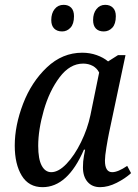

<svg xmlns="http://www.w3.org/2000/svg" viewBox="-20 -764 570 794"><path d="M41 -162Q41 -245 75.5 -335Q110 -425 174 -485.5Q238 -546 320 -546Q352 -546 380 -536Q408 -526 427 -510L468 -536H499L431 -215Q426 -191 420 -154.5Q414 -118 414 -100Q414 -52 444 -52Q468 -52 506 -78L522 -48Q498 -26 462.5 -8Q427 10 394 10Q361 10 342 -12Q323 -34 323 -72Q323 -97 327 -118.5Q331 -140 332 -145H327Q260 10 156 10Q99 10 70 -37.5Q41 -85 41 -162ZM354 -288 390 -464Q381 -482 363.5 -491.5Q346 -501 324 -501Q269 -501 226.5 -444.5Q184 -388 161 -307.5Q138 -227 138 -161Q138 -106 152.5 -79Q167 -52 192 -52Q222 -52 255 -86.5Q288 -121 315 -176Q342 -231 354 -288ZM192 -681Q192 -709 206 -726.5Q220 -744 243 -744Q263 -744 274.5 -732Q286 -720 286 -697Q286 -665 271.5 -649.5Q257 -634 237 -634Q216 -634 204 -646Q192 -658 192 -681ZM365 -681Q365 -709 379 -726.5Q393 -744 415 -744Q435 -744 447 -732Q459 -720 459 -697Q459 -665 444.5 -649.5Q430 -634 409 -634Q388 -634 376.5 -646Q365 -658 365 -681Z"/></svg>

Font: Noto Serif Narrow
Style: Italic
Weight: 400
Width: 4
Italic angle: -12°
Designer: Monotype Design Team
Foundry: Monotype Imaging Inc.
Version: Version 1.001